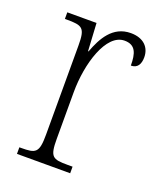

<svg xmlns="http://www.w3.org/2000/svg" viewBox="-108 -614 574 685"><g transform="rotate(20 179.0 -272.0)"><path d="M37 0H239V-25H220C163 -25 152 -30 152 -99V-276C152 -384 190 -511 260 -511C302 -511 311 -481 311 -435C336 -435 346 -453 346 -479C346 -516 321 -544 272 -544C203 -544 172 -485 152 -431H150L144 -536H33V-511H39C100 -511 111 -506 111 -438V-100C111 -30 99 -25 43 -25H37Z"/></g></svg>

Font: Noto Serif Georgian Condensed ExtraLight
Style: Regular
Weight: 200
Width: 3
Designer: Monotype Design Team, Akaki Razmadze
Foundry: Google LLC
Version: Version 2.003